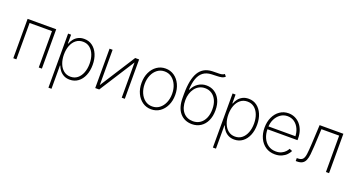

<svg xmlns="http://www.w3.org/2000/svg" viewBox="-52 -1524 4648 2502"><g transform="rotate(20 2272.0 -273.0)"><path d="M82.5 0V-545.9H479V0H435.5V-504.4H125V0Z M644 204.1V-545.9H685.5V-423.8H690.9Q703.1 -459 726.8 -488.5Q750.5 -518.1 785.4 -535.6Q820.3 -553.2 867.2 -553.2Q932.6 -553.2 981.4 -517.1Q1030.3 -481 1057.4 -417.2Q1084.5 -353.5 1084.5 -271.5Q1084.5 -189 1057.6 -125Q1030.8 -61 981.9 -24.7Q933.1 11.7 867.7 11.7Q820.8 11.7 785.9 -6.3Q751 -24.4 727.3 -54.2Q703.6 -84 690.9 -119.1H686.5V204.1ZM863.8 -28.3Q919.9 -28.3 959.5 -60.5Q999 -92.8 1020.3 -147.9Q1041.5 -203.1 1041.5 -272Q1041.5 -340.3 1020.5 -395Q999.5 -449.7 959.7 -481.4Q919.9 -513.2 863.8 -513.2Q808.6 -513.2 768.8 -481.9Q729 -450.7 707.5 -396Q686 -341.3 686 -272Q686 -202.1 707.5 -147Q729 -91.8 768.8 -60.1Q808.6 -28.3 863.8 -28.3Z M1261.2 -56.2 1574.2 -545.9H1628.9V0H1586.4V-488.8L1273.9 0H1218.8V-545.9H1261.2Z M1996.1 11.7Q1928.7 11.7 1876 -24.9Q1823.2 -61.5 1793 -125.2Q1762.7 -189 1762.7 -271Q1762.7 -353 1793 -416.7Q1823.2 -480.5 1876 -516.8Q1928.7 -553.2 1996.1 -553.2Q2063.5 -553.2 2116.2 -516.8Q2168.9 -480.5 2199.2 -416.5Q2229.5 -352.5 2229.5 -271Q2229.5 -189 2199.2 -125.2Q2168.9 -61.5 2116.5 -24.9Q2064 11.7 1996.1 11.7ZM1996.1 -28.3Q2053.7 -28.3 2096.4 -60.8Q2139.2 -93.3 2162.8 -148.2Q2186.5 -203.1 2186.5 -271Q2186.5 -338.4 2162.6 -393.3Q2138.7 -448.2 2096.2 -480.7Q2053.7 -513.2 1996.1 -513.2Q1939.5 -513.2 1896.5 -480.7Q1853.5 -448.2 1829.6 -393.3Q1805.7 -338.4 1805.7 -271Q1805.7 -203.1 1829.6 -148.2Q1853.5 -93.3 1896.2 -60.8Q1939 -28.3 1996.1 -28.3Z M2744.1 -750 2767.6 -721.2Q2747.6 -701.7 2718 -695.6Q2688.5 -689.5 2653.3 -689.2Q2618.2 -689 2581.1 -686.5Q2510.7 -683.1 2466.6 -649.2Q2422.4 -615.2 2400.1 -552.5Q2377.9 -489.7 2373.5 -399.4H2379.9Q2407.2 -460 2458 -494.1Q2508.8 -528.3 2572.3 -528.3Q2634.3 -528.3 2683.6 -496.8Q2732.9 -465.3 2762 -405.8Q2791 -346.2 2791 -262.2Q2791 -179.7 2762.5 -118.2Q2733.9 -56.6 2682.4 -22.7Q2630.9 11.2 2562.5 11.7Q2457 11.2 2394.8 -61Q2332.5 -133.3 2332 -270V-326.2Q2332.5 -525.4 2391.4 -623.8Q2450.2 -722.2 2576.7 -727.5Q2613.3 -729.5 2644.8 -728.8Q2676.3 -728 2701.4 -731.7Q2726.6 -735.4 2744.1 -750ZM2562.5 -28.8Q2618.7 -29.3 2660.4 -58.1Q2702.1 -86.9 2725.1 -139.4Q2748 -191.9 2748 -262.2Q2748 -333 2724.6 -383.5Q2701.2 -434.1 2660.4 -461.2Q2619.6 -488.3 2566.4 -488.3Q2522 -488.3 2486.6 -469.5Q2451.2 -450.7 2426.8 -418Q2402.3 -385.3 2389.2 -343.3Q2376 -301.3 2376 -255.4Q2375.5 -148.4 2425.5 -88.6Q2475.6 -28.8 2562.5 -28.8Z M2924.8 204.1V-545.9H2966.3V-423.8H2971.7Q2983.9 -459 3007.6 -488.5Q3031.2 -518.1 3066.2 -535.6Q3101.1 -553.2 3147.9 -553.2Q3213.4 -553.2 3262.2 -517.1Q3311 -481 3338.1 -417.2Q3365.2 -353.5 3365.2 -271.5Q3365.2 -189 3338.4 -125Q3311.5 -61 3262.7 -24.7Q3213.9 11.7 3148.4 11.7Q3101.6 11.7 3066.7 -6.3Q3031.7 -24.4 3008.1 -54.2Q2984.4 -84 2971.7 -119.1H2967.3V204.1ZM3144.5 -28.3Q3200.7 -28.3 3240.2 -60.5Q3279.8 -92.8 3301 -147.9Q3322.3 -203.1 3322.3 -272Q3322.3 -340.3 3301.3 -395Q3280.3 -449.7 3240.5 -481.4Q3200.7 -513.2 3144.5 -513.2Q3089.4 -513.2 3049.6 -481.9Q3009.8 -450.7 2988.3 -396Q2966.8 -341.3 2966.8 -272Q2966.8 -202.1 2988.3 -147Q3009.8 -91.8 3049.6 -60.1Q3089.4 -28.3 3144.5 -28.3Z M3711.4 11.7Q3637.7 11.7 3583 -24.9Q3528.3 -61.5 3498.3 -125.5Q3468.3 -189.5 3468.3 -270.5Q3468.3 -352.1 3498.3 -416Q3528.3 -480 3580.8 -516.6Q3633.3 -553.2 3700.7 -553.2Q3747.1 -553.2 3788.1 -535.2Q3829.1 -517.1 3860.6 -482.2Q3892.1 -447.3 3910.2 -397.2Q3928.2 -347.2 3928.2 -283.7V-263.2H3496.1V-302.2H3904.8L3885.3 -286.6Q3885.3 -350.1 3862.3 -401.6Q3839.4 -453.1 3797.9 -483.2Q3756.3 -513.2 3700.7 -513.2Q3646.5 -513.2 3603.8 -482.7Q3561 -452.1 3536.1 -400.9Q3511.2 -349.6 3511.2 -286.1V-268.1Q3511.2 -199.7 3535.2 -145.5Q3559.1 -91.3 3604 -59.8Q3648.9 -28.3 3711.4 -28.3Q3756.3 -28.3 3788.1 -43.5Q3819.8 -58.6 3840.3 -80.6Q3860.8 -102.5 3870.6 -122.6L3910.2 -106.4Q3897.9 -79.1 3871.8 -51.8Q3845.7 -24.4 3805.7 -6.3Q3765.6 11.7 3711.4 11.7Z M3999 0V-41H4013.7Q4058.6 -41.5 4079.1 -63Q4099.6 -84.5 4106.7 -136Q4113.8 -187.5 4118.2 -276.4L4131.8 -545.9H4461.4V0H4418V-504.4H4171.9L4160.2 -265.1Q4156.7 -199.2 4151.1 -149.4Q4145.5 -99.6 4131.6 -66.4Q4117.7 -33.2 4090.3 -16.6Q4063 0 4016.6 0Z"/></g></svg>

Font: Inter Tight ExtraLight
Style: Regular
Weight: 250
Designer: Rasmus Andersson
Foundry: rsms
Version: Version 3.004